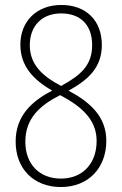

<svg xmlns="http://www.w3.org/2000/svg" viewBox="-20 -743 492 773"><path d="M227 -723C127 -723 62 -657 62 -563C62 -476 115 -422 190 -378C106 -335 43 -275 43 -173C43 -64 115 10 225 10C336 10 408 -67 408 -176C408 -273 344 -331 256 -378C334 -421 390 -470 390 -562C390 -660 327 -723 227 -723ZM226 -689C304 -689 351 -643 351 -561C351 -479 303 -439 226 -397C148 -438 100 -485 100 -561C100 -640 150 -689 226 -689ZM82 -172C82 -267 141 -319 222 -360L240 -350C330 -300 369 -245 369 -175C369 -86 314 -24 225 -24C139 -24 82 -82 82 -172Z"/></svg>

Font: Noto Sans Hebrew Condensed ExtraLight
Style: Regular
Weight: 200
Width: 3
Designer: Monotype Design Team
Foundry: Monotype Imaging Inc.
Version: Version 2.004